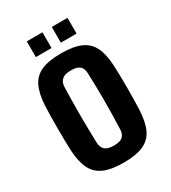

<svg xmlns="http://www.w3.org/2000/svg" viewBox="-184 -839 839 942"><g transform="rotate(-30 235.5 -367.5)"><path d="M235.6 9.2Q166.1 9.2 124.5 -9Q82.8 -27.3 63.3 -67.5Q43.7 -107.6 40.1 -173.4Q39 -196 38.4 -228.9Q37.8 -261.7 37.8 -298.5Q37.8 -335.3 38.4 -369.3Q39 -403.4 40.1 -427.2Q44.1 -493.6 63.8 -533.6Q83.6 -573.6 125 -591.4Q166.4 -609.2 235.6 -609.2Q306.5 -609.2 347.7 -590.6Q389 -572 408.3 -532Q427.6 -492 430.6 -427.2Q431.7 -404 432.5 -370.5Q433.2 -336.9 433.2 -300.7Q433.2 -264.4 432.5 -231.1Q431.7 -197.9 430.6 -173.4Q427.2 -107.6 407.9 -67.5Q388.5 -27.3 347.2 -9Q306 9.2 235.6 9.2ZM235.6 -87.4Q271.5 -87.4 286.1 -101.2Q300.7 -115.1 301.4 -141.9Q302.9 -186.4 303.7 -225.7Q304.5 -265.1 304.6 -302.6Q304.7 -340.2 303.9 -378.6Q303 -417 301.4 -459Q300.7 -486 286 -499.3Q271.3 -512.6 235.6 -512.6Q201 -512.6 185.3 -498.3Q169.5 -484.1 168.5 -458.6Q167.4 -424.5 166.8 -386.5Q166.1 -348.4 166.1 -307.8Q166 -267.1 166.8 -225.4Q167.6 -183.6 168.9 -142.1Q170 -114.8 185.5 -101.1Q201 -87.4 235.6 -87.4ZM261.8 -655V-744.1H350.9V-655ZM120.2 -655V-744.1H209.1V-655Z"/></g></svg>

Font: Big Shoulders Thin
Style: Regular
Weight: 100
Version: Version 2.002